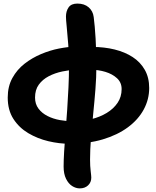

<svg xmlns="http://www.w3.org/2000/svg" viewBox="-20 -783 866 1063"><path d="M364.6 13Q308 13 247.9 -1.2Q187.8 -15.4 136.8 -45.6Q85.8 -75.8 54.3 -124.5Q22.8 -173.2 22.8 -243Q22.8 -304.4 48.5 -351.1Q74.2 -397.8 116 -430.3Q157.8 -462.8 207.5 -483.7Q257.2 -504.6 306.3 -514.2Q355.4 -523.8 395 -524.8L409 -398.4Q367.8 -396.2 325.9 -387.5Q284 -378.8 249.8 -360.9Q215.6 -343 194.8 -314.4Q174 -285.8 174 -243Q174 -207 193 -181.7Q212 -156.4 243 -140.7Q274 -125 311.7 -118.2Q349.4 -111.4 386.6 -111.4Q437.8 -111.4 485.4 -123.1Q533 -134.8 570.8 -157.7Q608.6 -180.6 631 -213.7Q653.4 -246.8 653.4 -289.8Q653.4 -326.2 628 -349.7Q602.6 -373.2 563.8 -385Q525 -396.8 483 -396.8L492 -523.2Q557.8 -523 614.6 -509Q671.4 -495 714.3 -467.2Q757.2 -439.4 781.6 -396.4Q806 -353.4 806 -295.8Q806 -232.6 775.7 -176.6Q745.4 -120.6 687.9 -78.1Q630.4 -35.6 549 -11.3Q467.6 13 364.6 13ZM421.8 260Q400 260 379.5 247Q359 234 345.6 206.8Q332.2 179.6 332.2 138.8Q332.2 105.2 335.1 55.9Q338 6.6 342.8 -52.1Q347.6 -110.8 351.9 -174.1Q356.2 -237.4 359.1 -299.2Q362 -361 362 -416.6Q362 -480.4 357.8 -536.8Q353.6 -593.2 349.4 -633.9Q345.2 -674.6 345.2 -690.8Q345.2 -721.2 359.8 -742.2Q374.4 -763.2 408.4 -763.2Q447.2 -763.2 471 -742.4Q494.8 -721.6 498.8 -688.4Q505 -641.4 509.3 -569.7Q513.6 -498 513.6 -415Q513.6 -357 508.4 -289.9Q503.2 -222.8 496.1 -154.1Q489 -85.4 483.8 -19.8Q478.6 45.8 478.6 100.8Q478.6 137 482 164.1Q485.4 191.2 485.4 200.4Q485.4 226.6 467.6 243.3Q449.8 260 421.8 260Z"/></svg>

Font: Shantell Sans Light
Style: Regular
Weight: 300
Designer: Stephen Nixon, Anya Danilova, Shantell Martin
Foundry: Arrow Type
Version: Version 1.011;[c5ecc13dd]